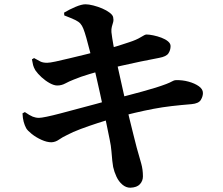

<svg xmlns="http://www.w3.org/2000/svg" viewBox="-20 -819 1040 896"><path d="M588 57Q568 57 551 42.5Q534 28 523.5 5.5Q513 -17 508 -40Q506 -50 504 -69Q502 -88 500 -113.5Q498 -139 492 -167Q485 -201 477.5 -238Q470 -275 462 -312.5Q454 -350 446.5 -384.5Q439 -419 432 -449Q425 -479 420 -501Q409 -542 400 -578Q391 -614 383 -642Q375 -670 369 -685Q363 -700 355 -709Q347 -718 330.5 -726Q314 -734 280 -747L279 -760Q304 -775 332.5 -787Q361 -799 379 -799Q394 -799 415.5 -793.5Q437 -788 457 -779.5Q477 -771 491.5 -760Q506 -749 508 -739Q511 -726 508 -715.5Q505 -705 502 -694.5Q499 -684 500 -669Q503 -643 509 -610Q515 -577 525 -527Q543 -447 557 -383.5Q571 -320 582.5 -272Q594 -224 603 -189Q612 -154 618 -130Q631 -84 639 -56Q647 -28 647 4Q647 25 633 40.5Q619 56 588 57ZM220 -155Q199 -155 173.5 -166.5Q148 -178 128 -194Q108 -210 102 -221Q95 -234 90.5 -250.5Q86 -267 85 -290L96 -296Q119 -280 133 -274.5Q147 -269 162 -269Q172 -269 198.5 -274.5Q225 -280 263 -290Q301 -300 343.5 -311.5Q386 -323 428 -334Q470 -345 504 -355Q540 -364 575.5 -373.5Q611 -383 644.5 -392Q678 -401 706.5 -410Q735 -419 756 -427Q774 -434 783.5 -439.5Q793 -445 800 -445Q831 -446 860 -438Q889 -430 908 -416.5Q927 -403 927 -385Q927 -369 917 -352.5Q907 -336 874 -333Q825 -329 781.5 -324Q738 -319 696 -311Q654 -303 609.5 -292.5Q565 -282 513 -268Q477 -258 435.5 -244.5Q394 -231 356.5 -217Q319 -203 293 -189Q270 -178 254.5 -167Q239 -156 220 -155ZM247 -420Q232 -420 212 -431Q192 -442 174 -458.5Q156 -475 145 -491Q137 -505 134.5 -515Q132 -525 129 -542L139 -548Q158 -537 169.5 -531.5Q181 -526 200 -526Q212 -526 240 -532Q268 -538 305 -547Q342 -556 381.5 -565.5Q421 -575 454 -584Q502 -596 531 -605Q560 -614 583 -622Q617 -633 637 -645.5Q657 -658 663 -658Q676 -658 695.5 -654Q715 -650 733.5 -643Q752 -636 764 -626Q776 -616 776 -604Q776 -585 766 -570Q756 -555 723 -549Q684 -542 637 -532Q590 -522 547.5 -512.5Q505 -503 479 -496Q440 -486 398 -473.5Q356 -461 325 -448Q302 -439 284.5 -429.5Q267 -420 247 -420Z"/></svg>

Font: Noto Serif TC ExtraBold
Style: Regular
Weight: 800
Designer: Ryoko NISHIZUKA 西塚涼子 (kana & ideographs); Frank Grießhammer (Latin, Greek & Cyrillic); Wenlong ZHANG 张文龙 (bopomofo); San
Foundry: Adobe
Version: Version 2.002-H1;hotconv 1.1.0;makeotfexe 2.6.0